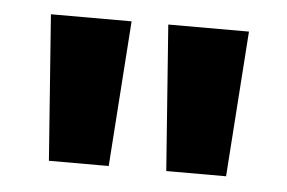

<svg xmlns="http://www.w3.org/2000/svg" viewBox="-32 -754 507 339"><g transform="rotate(5 221.5 -585.0)"><path d="M189 -714 171 -456H65L46 -714ZM397 -714 379 -456H273L254 -714Z"/></g></svg>

Font: Noto Sans Lao Looped UI ExCd Bold
Style: Bold
Weight: 700
Width: 2
Designer: Mark Frömberg, Ben Mitchell
Foundry: The Fontpad Ltd
Version: Version 1.001